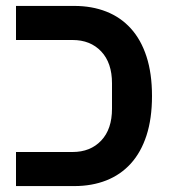

<svg xmlns="http://www.w3.org/2000/svg" viewBox="-20 -628 579 648"><path d="M34 -115H225Q285 -115 321.5 -153.5Q358 -192 358 -261V-347Q358 -416 321.5 -454.5Q285 -493 225 -493H34V-608H231Q290 -608 338.5 -589Q387 -570 421.5 -532Q456 -494 474.5 -437Q493 -380 493 -304Q493 -228 474.5 -171Q456 -114 421.5 -76Q387 -38 338.5 -19Q290 0 231 0H34Z"/></svg>

Font: IBM Plex Sans Hebrew SemiBold
Style: Regular
Weight: 600
Designer: Mike Abbink, Paul van der Laan, Pieter van Rosmalen, Yanek Iontef
Foundry: Bold Monday
Version: Version 1.2